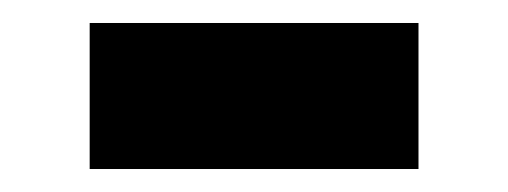

<svg xmlns="http://www.w3.org/2000/svg" viewBox="-20 -388 442 167"><path d="M58 -241V-368H344V-241Z"/></svg>

Font: IBM Plex Sans Hebrew SemiBold
Style: Regular
Weight: 600
Designer: Mike Abbink, Paul van der Laan, Pieter van Rosmalen, Yanek Iontef
Foundry: Bold Monday
Version: Version 1.2